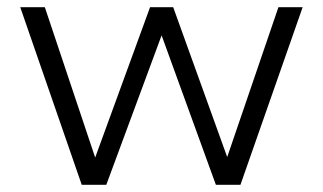

<svg xmlns="http://www.w3.org/2000/svg" viewBox="-20 -511 893 531"><path d="M206 0 36 -491H104L248 -61H238L395 -491H459L614 -61H603L750 -491H817L645 0H577L419 -435H435L274 0Z"/></svg>

Font: Nunito Sans 9pt Light
Style: Regular
Weight: 300
Version: Version 3.101;gftools[0.9.27]